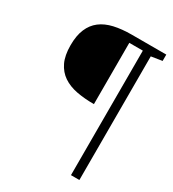

<svg xmlns="http://www.w3.org/2000/svg" viewBox="-182 -770 851 947"><g transform="rotate(30 243.0 -296.0)"><path d="M420.9 -625V79.1H373V-629.9H295.9V-280.8Q241.7 -280.8 196.8 -289.3Q151.9 -297.9 119.4 -319.8Q86.9 -341.8 68.8 -379.4Q50.8 -417 50.8 -475.1Q50.8 -530.3 66.7 -567.6Q82.5 -605 112.5 -627.9Q142.6 -650.9 186.5 -660.9Q230.5 -670.9 286.1 -670.9H482.9V-634.8Z"/></g></svg>

Font: Charis SIL Phon
Style: Italic
Weight: 400
Italic angle: -11°
Foundry: SIL International
Version: Version 5.000